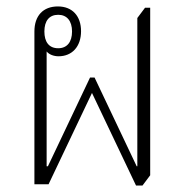

<svg xmlns="http://www.w3.org/2000/svg" viewBox="-20 -573 575 597"><path d="M403 4H423L447 -28V-549H431L407 -517V-56H405L274 -332H260L129 -56H125V-413C133 -403 148 -398 162 -398C204 -398 232 -428 232 -476C232 -523 205 -553 160 -553C114 -553 87 -524 87 -475V0H131L266 -284ZM161 -423C132 -423 118 -443 118 -475C118 -508 133 -527 161 -527C188 -527 204 -508 204 -475C204 -443 189 -423 161 -423Z"/></svg>

Font: Noto Serif Thai Condensed ExtraLight
Style: Regular
Weight: 200
Width: 3
Designer: Monotype Design Team
Foundry: Monotype Imaging Inc.
Version: Version 2.002